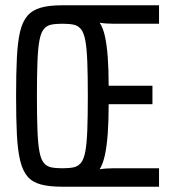

<svg xmlns="http://www.w3.org/2000/svg" viewBox="-20 -708 652 728"><path d="M216 0Q168 0 135.5 -8.5Q103 -17 84.5 -38.5Q66 -60 56.5 -99Q47 -138 44 -198.5Q41 -259 41 -344Q41 -429 44 -489Q47 -549 56 -587.5Q65 -626 84 -648Q103 -670 135 -679Q167 -688 216 -688H583V-618H409Q396 -618 382 -619Q368 -620 358 -622Q371 -602 378 -570Q385 -538 388.5 -492Q392 -446 392 -383H558V-313H392Q392 -248 388.5 -201Q385 -154 378 -121Q371 -88 358 -66Q369 -68 382 -69Q395 -70 409 -70H583V0ZM216 -70Q242 -70 259 -73.5Q276 -77 287 -90.5Q298 -104 303.5 -133.5Q309 -163 311 -214Q313 -265 313 -344Q313 -423 311 -474Q309 -525 303.5 -554.5Q298 -584 287 -597.5Q276 -611 259 -614.5Q242 -618 216 -618Q191 -618 174 -614.5Q157 -611 146 -597.5Q135 -584 129.5 -554.5Q124 -525 122 -474Q120 -423 120 -344Q120 -265 122 -214Q124 -163 129.5 -133.5Q135 -104 146 -90.5Q157 -77 174 -73.5Q191 -70 216 -70Z"/></svg>

Font: Saira ExtraCondensed Medium
Style: Regular
Weight: 500
Width: 2
Designer: Hector Gatti with collaboration of the Omnibus-Type team
Foundry: Omnibus-Type
Version: Version 1.101